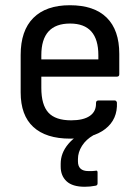

<svg xmlns="http://www.w3.org/2000/svg" viewBox="-20 -519 533 734"><path d="M248 11Q156 11 107.5 -33.5Q59 -78 59 -166V-309Q59 -402 107.5 -450.5Q156 -499 247 -499Q340 -499 388 -451.5Q436 -404 436 -313V-235Q436 -226 427 -226H138V-183Q138 -118 165 -88.5Q192 -59 252 -59Q299 -59 323.5 -76Q348 -93 347 -125Q347 -135 357 -135H418Q425 -135 427 -127Q430 -63 382.5 -26Q335 11 248 11ZM138 -292H356V-308Q356 -429 248 -429Q138 -429 138 -308ZM304 195Q257 195 234.5 174Q212 153 212 118V107Q212 66 241 31.5Q270 -3 320 -22L337 -12V-2Q309 14 293.5 38.5Q278 63 278 89V98Q278 135 318 135Q326 135 331.5 135Q337 135 344 134Q353 131 353 140V182Q353 190 345 191Q335 193 324.5 194Q314 195 304 195Z"/></svg>

Font: Sofia Sans Semi Condensed
Style: Regular
Weight: 400
Designer: Botio Nikoltchev, Ani Petrova
Foundry: lettersoup
Version: Version 4.100; ttfautohint (v1.8.4.7-5d5b)